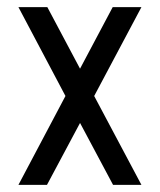

<svg xmlns="http://www.w3.org/2000/svg" viewBox="-20 -520 450 540"><path d="M112.1 0H31.8L164.1 -250L31.8 -500H113.1L205.1 -326.8L297 -500H377.8L244.9 -250L377.8 0H298L205.1 -174.2Z"/></svg>

Font: Myanmar KatKuu
Style: Regular
Weight: 400
Designer: Khon Soe Zaw Thu
Foundry: MPUA
Version: Version 1.00 September 13, 2016, initial release